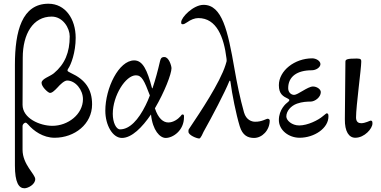

<svg xmlns="http://www.w3.org/2000/svg" viewBox="-20 -725 2043 1030"><path d="M111 285C130 285 169 265 169 236C169 209 101 158 101 78V-50C101 -58 111 -67 117 -67C120 -67 125 -64 131 -57C160 -23 211 14 273 14C380 14 474 -59 474 -165C474 -247 437 -298 361 -333C350 -338 342 -343 342 -346C342 -350 344 -355 346 -357C361 -378 386 -444 386 -522C386 -624 330 -705 240 -705C98 -705 60 -558 60 -377V163C60 254 81 285 111 285ZM261 -50C194 -50 101 -90 101 -163L102 -415C102 -544 158 -636 257 -636C318 -636 354 -574 354 -530C354 -444 328 -381 269 -332C247 -314 204 -303 203 -281C202 -261 235 -230 246 -227C257 -224 273 -239 288 -255C303 -272 325 -293 340 -293C385 -293 425 -243 425 -193C425 -112 345 -50 261 -50Z M634 15C687 15 743 -42 790 -111C799 -25 838 15 869 15C908 15 967 -25 967 -96C967 -105 968 -111 959 -111C955 -111 953 -107 948 -101C935 -86 910 -68 883 -68C856 -68 829 -89 811 -144C863 -232 900 -329 900 -359C900 -372 886 -419 862 -419C845 -419 842 -411 838 -395C827 -347 814 -299 799 -254C798 -250 796 -250 795 -254C770 -349 746 -401 700 -401C617 -401 545 -252 545 -131C545 -54 584 15 634 15ZM624 -31C603 -31 585 -68 585 -114C585 -212 654 -321 709 -321C741 -321 754 -292 784 -213C777 -194 769 -176 761 -160C723 -83 676 -31 624 -31Z M1049 18C1057 18 1069 -12 1072 -18C1118 -100 1186 -229 1210 -289C1212 -294 1215 -293 1216 -288C1225 -219 1246 -114 1266 -48C1281 2 1310 15 1343 15C1386 15 1427 -26 1427 -79C1427 -84 1421 -88 1416 -88C1408 -88 1384 -71 1348 -72C1332 -72 1301 -80 1289 -122C1268 -196 1251 -280 1238 -355C1202 -563 1171 -699 1072 -699C1017 -699 952 -632 952 -606C952 -596 954 -595 961 -595C966 -595 973 -598 983 -605C1004 -620 1025 -628 1044 -628C1142 -628 1181 -526 1195 -412C1197 -396 1196 -396 1190 -377C1160 -281 1052 -120 1001 -44C991 -29 991 -32 991 -18C991 0 1035 18 1049 18Z M1587 14C1666 14 1742 -37 1742 -100C1742 -113 1740 -117 1732 -117C1730 -117 1723 -110 1711 -101C1688 -81 1631 -52 1585 -52C1546 -52 1516 -79 1516 -100C1516 -129 1540 -157 1573 -169C1601 -179 1628 -180 1646 -180C1669 -180 1701 -203 1701 -231C1701 -246 1680 -261 1659 -261C1631 -261 1578 -216 1558 -216C1541 -216 1526 -230 1526 -252C1526 -315 1575 -348 1652 -348C1676 -348 1699 -364 1699 -381C1699 -398 1676 -412 1655 -412C1561 -412 1476 -346 1476 -268C1476 -220 1499 -208 1526 -195C1536 -190 1533 -184 1524 -177C1514 -170 1476 -137 1476 -81C1476 -26 1530 14 1587 14Z M1886 14C1936 14 1978 -36 1978 -62C1978 -73 1977 -78 1968 -78C1965 -78 1939 -64 1918 -64C1904 -64 1890 -70 1890 -95C1890 -155 1918 -358 1918 -394C1918 -405 1917 -411 1894 -411C1841 -411 1833 -406 1833 -394L1830 -86C1829 -19 1852 14 1886 14Z"/></svg>

Font: Garamond-Math
Style: Regular
Weight: 400
Version: Version 2019-08-16